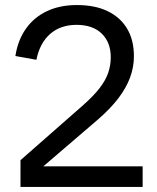

<svg xmlns="http://www.w3.org/2000/svg" viewBox="-20 -741 622 761"><path d="M61.2 0V-106.1L310.7 -325.2Q350.9 -361 374.5 -391.3Q398.1 -421.7 408.6 -451.7Q419 -481.8 419 -514.2Q419 -572.9 383.4 -607.7Q347.8 -642.5 283.2 -642.5Q219.9 -642.5 178.7 -606.5Q137.6 -570.5 124.3 -504L41 -519Q50.5 -581.2 82.3 -626.6Q114 -672 165.5 -696.5Q216.9 -721 284.8 -721Q356.4 -721 406.5 -696.8Q456.7 -672.7 483.7 -627.6Q510.8 -582.5 510.8 -518Q510.8 -475.4 495.7 -434.2Q480.6 -393 449.1 -351.5Q417.5 -310 368.1 -267.3L151.8 -81.7H545.4V0Z"/></svg>

Font: TikTok Sans Light
Style: Regular
Weight: 300
Version: Version 4.000